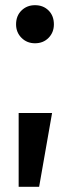

<svg xmlns="http://www.w3.org/2000/svg" viewBox="-20 -561 270 741"><path d="M52 160V-125H181L131 160ZM115 -394Q84 -394 63 -415Q42 -436 42 -467Q42 -500 63 -520.5Q84 -541 115 -541Q147 -541 167.5 -520.5Q188 -500 188 -467Q188 -436 167.5 -415Q147 -394 115 -394Z"/></svg>

Font: Radio Canada Big Medium
Style: Regular
Weight: 500
Designer: Étienne Aubert Bonn
Foundry: Coppers and Brasses
Version: Version 1.001